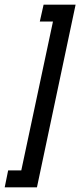

<svg xmlns="http://www.w3.org/2000/svg" viewBox="-47 -760 343 820"><path d="M-26.9 40 -12.2 -32.2H43.9L179.2 -668H123L139.2 -740.2H275.9L110.8 40Z"/></svg>

Font: Rawline Medium
Style: Italic
Weight: 500
Italic angle: -12°
Designer: Matt McInerney, Pablo Impallari, Rodrigo Fuenzalida
Foundry: Matt McInerney, Pablo Impallari, Rodrigo Fuenzalida
Version: Version 4.020;PS 004.020;hotconv 1.0.88;makeotf.lib2.5.64775